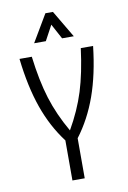

<svg xmlns="http://www.w3.org/2000/svg" viewBox="-91 -876 620 931"><g transform="rotate(-10 219.0 -410.5)"><path d="M400.4 -625Q384.8 -486.3 347.7 -382.3Q310.5 -278.3 249 -197.3V0H188.5V-197.3Q127 -278.3 90.3 -382.3Q53.7 -486.3 38.1 -625H98.6Q113.3 -504.9 140.6 -417Q168 -329.1 218.8 -241.2Q269.5 -329.1 296.9 -416.5Q324.2 -503.9 339.8 -625ZM316.4 -687.5H258.8L218.8 -761.7L178.7 -687.5H121.1L200.2 -821.3H237.3Z"/></g></svg>

Font: Sudo Light
Style: Regular
Weight: 300
Monospace: yes
Designer: Jens Kutilek
Foundry: Jens Kutilek
Version: Version 0.040